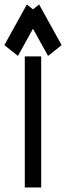

<svg xmlns="http://www.w3.org/2000/svg" viewBox="-62 -789 296 858"><path d="M122.1 -537.1V48.8H48.8V-537.1ZM213.4 -587.4 152.8 -539.1 85.4 -660.6 18.1 -539.1 -42.5 -587.4 58.1 -769 85.4 -747.1 112.8 -769Z"/></svg>

Font: Gap Sans
Style: Bold
Weight: 400
Designer: Alexandre Liziard and Etienne Ozeray
Foundry: Interstices.io
Version: Version 1.610